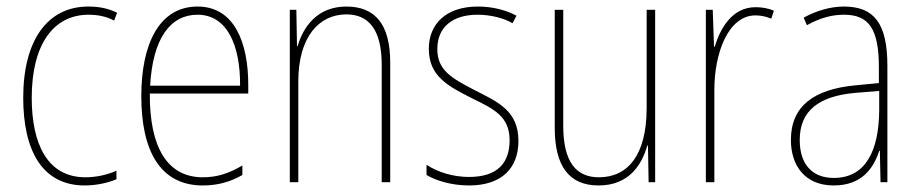

<svg xmlns="http://www.w3.org/2000/svg" viewBox="-20 -557 2807 587"><path d="M239 10C274 10 311 2 336 -9V-35C307 -22 273 -15 241 -15C125 -15 77 -117 77 -258C77 -422 144 -512 251 -512C278 -512 305 -507 329 -494L338 -518C312 -531 284 -537 250 -537C126 -537 51 -435 51 -258C51 -97 109 10 239 10Z M584 -537C467 -537 412 -423 412 -263C412 -97 469 10 600 10C648 10 686 -2 721 -22V-51C678 -26 643 -15 600 -15C492 -15 437 -106 438 -271H739V-298C739 -424 698 -537 584 -537ZM584 -512C675 -512 715 -417 714 -295H439C447 -440 501 -512 584 -512Z M1039 -537C950 -537 907 -475 890 -416H888L886 -527H866V0H892V-308C892 -445 956 -513 1039 -513C1106 -513 1147 -468 1147 -359V0H1173V-366C1173 -485 1125 -537 1039 -537Z M1565 -126C1565 -218 1503 -245 1430 -282C1361 -318 1317 -342 1317 -407C1317 -476 1366 -512 1440 -512C1479 -512 1520 -502 1547 -486L1559 -509C1528 -526 1486 -537 1441 -537C1342 -537 1291 -482 1291 -408C1291 -324 1349 -294 1424 -256C1492 -223 1538 -200 1538 -128C1538 -57 1499 -16 1414 -16C1366 -16 1320 -30 1284 -53V-22C1311 -6 1358 10 1414 10C1515 10 1565 -44 1565 -126Z M1983 -527H1957V-227C1957 -82 1899 -15 1811 -15C1741 -15 1702 -62 1702 -173V-527H1676V-166C1676 -49 1720 10 1810 10C1903 10 1942 -53 1959 -112H1961L1963 0H1983Z M2290 -535C2218 -535 2182 -470 2165 -414H2163L2159 -527H2138V0H2164V-283C2164 -394 2206 -510 2290 -510C2309 -510 2325 -505 2338 -500L2346 -524C2329 -532 2309 -535 2290 -535Z M2560 -537C2519 -537 2475 -524 2437 -503L2447 -480C2490 -504 2527 -512 2560 -512C2635 -512 2667 -471 2667 -351V-303L2594 -296C2470 -284 2398 -234 2398 -129C2398 -53 2439 10 2529 10C2615 10 2651 -43 2668 -96H2670L2672 0H2693V-356C2693 -486 2652 -537 2560 -537ZM2594 -273 2668 -279V-220C2667 -98 2628 -13 2529 -13C2463 -13 2425 -55 2425 -129C2425 -219 2484 -263 2594 -273Z"/></svg>

Font: Noto Sans Ethiopic Condensed Thin
Style: Regular
Weight: 100
Width: 3
Designer: Monotype Design Team
Foundry: Monotype Imaging Inc.
Version: Version 2.102